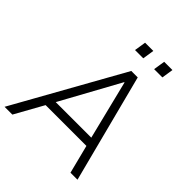

<svg xmlns="http://www.w3.org/2000/svg" viewBox="-249 -1053 1201 1201"><g transform="rotate(45 352.0 -452.5)"><path d="M-5 0 397 -719H454L640 0H578L526 -205L556 -189H141L178 -205L64 0ZM415 -638 194 -235 172 -247H542L518 -235L418 -638ZM490 -828 502 -905H575L563 -828ZM321 -828 333 -905H406L394 -828Z"/></g></svg>

Font: Nunitoga
Style: Light Italic
Weight: 300
Italic angle: -9°
Designer: Vernon Adams
Foundry: Vernon Adams
Version: Version 1.0